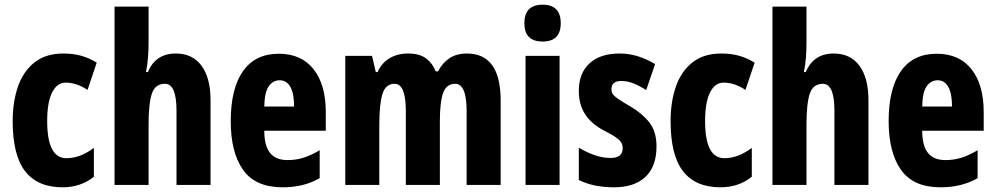

<svg xmlns="http://www.w3.org/2000/svg" viewBox="-20 -788 4241 818"><path d="M247 10Q140 10 87 -58.5Q34 -127 34 -272Q34 -354 56.5 -419Q79 -484 127 -522Q175 -560 250 -560Q293 -560 327.5 -550Q362 -540 392 -521L353 -405Q306 -436 260 -436Q223 -436 202 -394Q181 -352 181 -272Q181 -114 263 -114Q322 -114 380 -158V-35Q324 10 247 10Z M613 -605Q613 -573 610.5 -542Q608 -511 602 -481H610Q643 -560 729 -560Q800 -560 838.5 -508Q877 -456 877 -361V0H732V-316Q732 -431 683 -431Q641 -431 627 -389Q613 -347 613 -258V0H468V-760H613Z M1168 -559Q1264 -559 1316 -493Q1368 -427 1368 -310V-231H1106Q1106 -167 1130.5 -136.5Q1155 -106 1205 -106Q1241 -106 1273 -116Q1305 -126 1342 -148V-29Q1307 -9 1268 0.5Q1229 10 1184 10Q1068 10 1015.5 -64.5Q963 -139 963 -272Q963 -410 1015 -484.5Q1067 -559 1168 -559ZM1172 -446Q1143 -446 1125 -420.5Q1107 -395 1106 -334H1233Q1233 -390 1217 -418Q1201 -446 1172 -446Z M1969 -560Q2113 -560 2113 -360V0H1968V-315Q1968 -431 1919 -431Q1882 -431 1868 -392Q1854 -353 1854 -271V0H1709V-316Q1709 -431 1661 -431Q1623 -431 1609.5 -388Q1596 -345 1596 -255V0H1451V-550H1565L1581 -481H1589Q1605 -519 1639 -539.5Q1673 -560 1719 -560Q1768 -560 1796 -538.5Q1824 -517 1836 -484H1846Q1865 -520 1895 -540Q1925 -560 1969 -560Z M2292 -768Q2369 -768 2369 -689Q2369 -611 2292 -611Q2214 -611 2214 -689Q2214 -768 2292 -768ZM2364 -550V0H2219V-550Z M2777 -165Q2777 -78 2729.5 -34Q2682 10 2596 10Q2556 10 2518.5 3Q2481 -4 2446 -21V-159Q2475 -141 2510.5 -128Q2546 -115 2582 -115Q2633 -115 2633 -157Q2633 -168 2628 -178.5Q2623 -189 2605 -202Q2587 -215 2551 -233Q2500 -260 2473 -301Q2446 -342 2446 -401Q2446 -476 2491.5 -518Q2537 -560 2619 -560Q2660 -560 2697 -548.5Q2734 -537 2771 -515L2733 -404Q2709 -420 2682 -431.5Q2655 -443 2627 -443Q2585 -443 2585 -408Q2585 -396 2590.5 -387.5Q2596 -379 2613 -367Q2630 -355 2665 -335Q2715 -306 2746 -267Q2777 -228 2777 -165Z M3050 10Q2943 10 2890 -58.5Q2837 -127 2837 -272Q2837 -354 2859.5 -419Q2882 -484 2930 -522Q2978 -560 3053 -560Q3096 -560 3130.5 -550Q3165 -540 3195 -521L3156 -405Q3109 -436 3063 -436Q3026 -436 3005 -394Q2984 -352 2984 -272Q2984 -114 3066 -114Q3125 -114 3183 -158V-35Q3127 10 3050 10Z M3416 -605Q3416 -573 3413.5 -542Q3411 -511 3405 -481H3413Q3446 -560 3532 -560Q3603 -560 3641.5 -508Q3680 -456 3680 -361V0H3535V-316Q3535 -431 3486 -431Q3444 -431 3430 -389Q3416 -347 3416 -258V0H3271V-760H3416Z M3971 -559Q4067 -559 4119 -493Q4171 -427 4171 -310V-231H3909Q3909 -167 3933.5 -136.5Q3958 -106 4008 -106Q4044 -106 4076 -116Q4108 -126 4145 -148V-29Q4110 -9 4071 0.5Q4032 10 3987 10Q3871 10 3818.5 -64.5Q3766 -139 3766 -272Q3766 -410 3818 -484.5Q3870 -559 3971 -559ZM3975 -446Q3946 -446 3928 -420.5Q3910 -395 3909 -334H4036Q4036 -390 4020 -418Q4004 -446 3975 -446Z"/></svg>

Font: Noto Sans Lao ExtraCondensed ExtraBold
Style: Regular
Weight: 800
Width: 2
Designer: Monotype Design Team
Foundry: Monotype Imaging Inc.
Version: Version 2.003; ttfautohint (v1.8.4.7-5d5b)